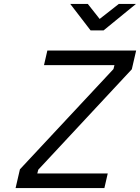

<svg xmlns="http://www.w3.org/2000/svg" viewBox="-20 -952 710 973"><path d="M220 -696H670L648 -601L174 -92L169 -73H526L509 1H59L81 -94L555 -602L560 -622H203ZM505 -798H439L336 -932H425L485 -856L582 -932H669Z"/></svg>

Font: Panefresco 400wt
Style: Italic
Weight: 400
Foundry: Campivisivi & Chank Co
Version: Version 1.001